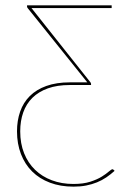

<svg xmlns="http://www.w3.org/2000/svg" viewBox="-20 -510 463 717"><path d="M81 -490H397V-480H97.5L317 -203.5Q320 -200.5 320 -196.5V-192.5H240.5Q193.5 -192.5 158.8 -180Q124 -167.5 101 -144.8Q78 -122 66.8 -90.2Q55.5 -58.5 55.5 -19.5Q55.5 26 70 62.2Q84.5 98.5 110.8 124Q137 149.5 173.5 163.2Q210 177 254 177Q291.5 177 317.5 168.5Q343.5 160 360.2 149.5Q377 139 386.5 130.5Q396 122 400.5 122Q402 122 405 125L408 128Q393 141.5 376.8 152.5Q360.5 163.5 342 171Q323.5 178.5 301.8 182.8Q280 187 254.5 187Q205.5 187 166.5 172.2Q127.5 157.5 100.2 130.5Q73 103.5 58.2 65.2Q43.5 27 43.5 -19.5Q43.5 -59.5 55.2 -93.2Q67 -127 91.2 -151.2Q115.5 -175.5 153 -189Q190.5 -202.5 241.5 -202.5H306L84 -479Q81 -482.5 81 -485Z"/></svg>

Font: Lato Hairline
Style: Regular
Weight: 100
Designer: Lukasz Dziedzic
Foundry: tyPoland Lukasz Dziedzic
Version: Version 2.007; 2014-02-27